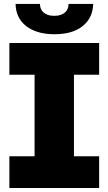

<svg xmlns="http://www.w3.org/2000/svg" viewBox="-20 -943 544 963"><path d="M477.3 0H27V-159.1H153.4V-568.2H27V-727.3H477.3V-568.2H350.9V-159.1H477.3ZM252.8 -771.3Q207 -771.3 171.2 -782.1Q135.3 -793 110.3 -812.9Q85.2 -832.7 71.9 -860.8Q58.6 -888.8 58.2 -923.3H180.4Q180.4 -912.6 183.9 -902Q187.5 -891.3 196 -882.8Q204.5 -874.3 218.4 -869Q232.2 -863.6 252.8 -863.6Q271.3 -863.6 284.8 -868.4Q298.3 -873.2 307 -881.4Q315.7 -889.6 319.8 -900.4Q323.9 -911.2 323.9 -923.3H447.4Q445.7 -853.3 394.5 -812.1Q343.8 -771.3 252.8 -771.3Z"/></svg>

Font: Linik Sans Black
Style: Regular
Weight: 900
Designer: Fonts by Rasmus Andersson / Changes by Cristiano Sobral with parts from Marc Monis
Foundry: rsms
Version: Version 3.020; ttfautohint (v1.6)